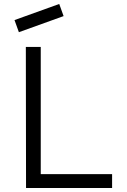

<svg xmlns="http://www.w3.org/2000/svg" viewBox="-20 -946 640 966"><path d="M544 0H111L110 -710H185V-70H544ZM75 -784 53 -845 278 -926 300 -865Z"/></svg>

Font: Orbit
Style: Regular
Weight: 400
Designer: Sooun Cho
Foundry: JAMO
Version: Version 1.000; ttfautohint (v1.8.4.7-5d5b);gftools[0.9.29]